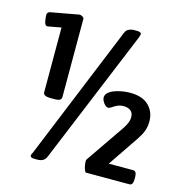

<svg xmlns="http://www.w3.org/2000/svg" viewBox="-105 -799 850 895"><g transform="rotate(15 320.5 -352.0)"><path d="M140 0Q120 0 120 -11Q120 -14 122 -18Q124 -22 126 -26L391 -674Q396 -688 408 -694Q420 -700 433 -700H449Q469 -700 469 -689Q469 -686 467.5 -682.5Q466 -679 465 -674L198 -27Q192 -12 181 -6Q170 0 156 0ZM390 0Q386 0 382 -9.5Q378 -19 376 -31Q374 -43 374 -51Q374 -58 376 -60L503 -245Q511 -257 516 -267Q521 -277 523.5 -286Q526 -295 526 -304Q526 -325 513 -335Q500 -345 479 -345Q462 -345 448.5 -338.5Q435 -332 426 -325.5Q417 -319 412 -319Q403 -319 395.5 -326Q388 -333 383 -342.5Q378 -352 378 -360Q378 -373 388.5 -383Q399 -393 416 -399.5Q433 -406 453 -409.5Q473 -413 493 -413Q552 -413 582.5 -383Q613 -353 613 -307Q613 -294 611 -282.5Q609 -271 605 -260Q601 -249 595 -238.5Q589 -228 582 -217L481 -68H599Q616 -68 616 -39V-29Q616 0 599 0ZM139 -293Q120 -293 112 -298Q104 -303 104 -312V-624L39 -612Q27 -612 23.5 -631Q20 -650 20 -662Q20 -676 34 -679L171 -704Q176 -704 184 -699.5Q192 -695 192 -690V-312Q192 -303 185 -298Q178 -293 158 -293Z"/></g></svg>

Font: Asap Condensed VF Beta
Style: Regular
Weight: 400
Designer: Pablo Cosgaya
Foundry: Omnibus-Type
Version: Version 1.008